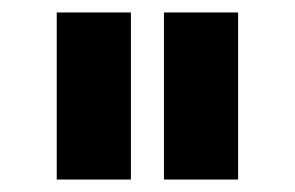

<svg xmlns="http://www.w3.org/2000/svg" viewBox="-20 -719 473 308"><path d="M71 -431V-699H190V-431ZM243 -431V-699H362V-431Z"/></svg>

Font: Montserrat Alternates
Style: Bold
Weight: 700
Version: Version 2.001